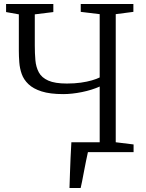

<svg xmlns="http://www.w3.org/2000/svg" viewBox="-20 -763 734 963"><path d="M328.5 180Q330 142 331 104Q332 66 334 27.2Q336 -11.5 338 -49.5H480V-329Q441.5 -311.5 391 -301.2Q340.5 -291 297 -291Q231 -291 188.8 -304.5Q146.5 -318 122.8 -340.8Q99 -363.5 89 -391.8Q79 -420 76.8 -450.2Q74.5 -480.5 74.5 -508V-691L10.5 -702.5V-743H247.5V-702.5L154.5 -691V-535Q154.5 -495.5 157.5 -461Q160.5 -426.5 174.8 -400Q189 -373.5 222.2 -358.8Q255.5 -344 315.5 -344Q354 -344 385.5 -348.5Q417 -353 441 -360Q465 -367 480 -374.5V-692L385 -703.5V-743H649V-703.5L560.5 -692V-49.5L650 -38.5V0H421Q416.5 20 411.2 46Q406 72 401 98.2Q396 124.5 391.8 146.5Q387.5 168.5 384.5 180Z"/></svg>

Font: Merriweather 36pt Light
Style: Regular
Weight: 300
Designer: Eben Sorkin
Foundry: Eben Sorkin
Version: Version 2.100